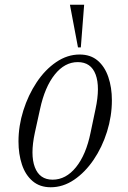

<svg xmlns="http://www.w3.org/2000/svg" viewBox="-20 -780 540 810"><path d="M194 10Q148 10 117.5 -16Q87 -42 72.5 -86Q58 -130 58 -183Q58 -249 78.5 -314Q99 -379 134.5 -432.5Q170 -486 217 -518Q264 -550 316 -550Q362 -550 392 -524.5Q422 -499 437 -455Q452 -411 452 -357Q452 -290 431.5 -224.5Q411 -159 375 -106Q339 -53 292.5 -21.5Q246 10 194 10ZM202 -22Q258 -22 300.5 -74.5Q343 -127 362 -220L383 -320Q403 -413 383.5 -465.5Q364 -518 308 -518Q253 -518 211 -465.5Q169 -413 149 -320L127 -220Q107 -127 127 -74.5Q147 -22 202 -22ZM309 -580 275 -760H335L321 -580Z"/></svg>

Font: Xanh Mono
Style: Italic
Weight: 400
Italic angle: -12°
Monospace: yes
Designer: Lam Bao, Duy Dao
Foundry: Yellow Type Foundry
Version: Version 3.101; ttfautohint (v1.8.3)